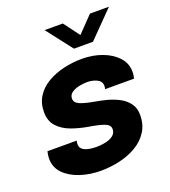

<svg xmlns="http://www.w3.org/2000/svg" viewBox="-137 -838 840 950"><g transform="rotate(-20 283.0 -363.0)"><path d="M231 12Q175 12 124.5 -4.5Q74 -21 42.2 -53Q10.5 -85 10.5 -131.5Q10.5 -141.5 12.2 -152.5Q14 -163.5 15.5 -169.5H169.5Q167 -160 167 -151.5Q167 -128 189.5 -117.2Q212 -106.5 252 -106.5Q275 -106.5 299.2 -111.5Q323.5 -116.5 339.8 -129Q356 -141.5 356 -163Q356 -184 329.5 -194.5Q303 -205 247 -214Q202 -221.5 160.2 -236.8Q118.5 -252 92 -280.8Q65.5 -309.5 65.5 -357Q65.5 -404 87.8 -438.8Q110 -473.5 148.2 -496Q186.5 -518.5 234.2 -529.8Q282 -541 333 -541Q388 -541 436.5 -523.2Q485 -505.5 515.2 -473Q545.5 -440.5 545.5 -396Q545.5 -385 544 -375.8Q542.5 -366.5 541 -360.5H388.5Q391 -368.5 391 -377Q391 -401.5 367.8 -412.8Q344.5 -424 316 -424Q295.5 -424 272.8 -419Q250 -414 234.2 -402.8Q218.5 -391.5 218.5 -372.5Q218.5 -350.5 244.5 -339.5Q270.5 -328.5 317.5 -320.5Q348 -315.5 381 -306.8Q414 -298 442.8 -282.8Q471.5 -267.5 489.8 -243Q508 -218.5 508 -181.5Q508 -131.5 484.5 -94.8Q461 -58 421.5 -34.5Q382 -11 332.5 0.5Q283 12 231 12ZM207 -737.5H303L365.5 -654L446 -737.5H546L412.5 -601.5H312.5Z"/></g></svg>

Font: Epilogue
Style: Bold Italic
Weight: 700
Italic angle: -12°
Designer: Tyler Finck
Foundry: Etcetera Type Co
Version: Version 2.111; ttfautohint (v1.8.3)